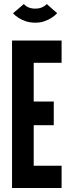

<svg xmlns="http://www.w3.org/2000/svg" viewBox="-20 -937 347 957"><path d="M265 -871C248 -854 228 -840 201 -831C188 -826 172 -824 155 -824C120 -824 93 -835 74 -847C63 -854 53 -862 45 -871L99 -917C106 -908 117 -901 131 -897C138 -895 146 -894 155 -894C174 -894 187 -898 198 -905C204 -908 209 -912 213 -917ZM40 -735H287V-624H148V-431H248V-313H148V-111H287V0H40Z"/></svg>

Font: League Gothic
Style: Regular
Weight: 400
Designer: The League of Moveable Type
Version: Version 1.560;PS 001.560;hotconv 1.0.56;makeotf.lib2.0.21325